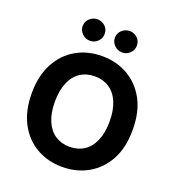

<svg xmlns="http://www.w3.org/2000/svg" viewBox="-166 -1077 1113 1217"><g transform="rotate(20 391.0 -468.0)"><path d="M731.4 -363.8Q731.4 -244.1 687 -161.1Q642.1 -78.6 564.5 -34.2Q487.3 9.8 391.1 9.8Q293.9 9.8 216.8 -34.2Q139.6 -78.1 95.2 -161.6Q50.3 -245.6 50.3 -363.8Q50.3 -481.9 95.2 -565.9Q139.6 -649.4 216.8 -693.4Q293.9 -737.3 391.1 -737.3Q487.3 -737.3 564.5 -693.4Q641.6 -649.4 687 -565.9Q731.4 -482.9 731.4 -363.8ZM488.3 -573.7Q446.3 -601.1 391.1 -601.1Q335.4 -601.1 293.5 -573.7Q252.4 -547.4 229.5 -493.7Q206.5 -440.4 206.5 -363.8Q206.5 -287.1 229.5 -233.9Q252.9 -179.7 293.5 -153.3Q335.4 -126 391.1 -126Q446.3 -126 488.3 -153.3Q529.8 -180.2 552.7 -233.9Q575.7 -287.1 575.7 -363.8Q575.7 -440.4 552.7 -493.7Q529.8 -546.9 488.3 -573.7ZM230 -823.7Q208 -844.7 208 -874.5Q208 -904.8 230 -925.3Q252.4 -946.3 282.7 -946.3Q313 -946.3 335.4 -925.3Q356.4 -904.8 356.4 -874.5Q356.4 -844.7 335.4 -823.7Q313.5 -801.8 282.7 -801.8Q252 -801.8 230 -823.7ZM447.3 -823.7Q425.3 -844.7 425.3 -874.5Q425.3 -904.8 447.3 -925.3Q469.7 -946.3 500 -946.3Q530.3 -946.3 552.7 -925.3Q573.7 -904.8 573.7 -874.5Q573.7 -844.7 552.7 -823.7Q530.8 -801.8 500 -801.8Q469.2 -801.8 447.3 -823.7Z"/></g></svg>

Font: My Font
Style: Bold
Weight: 500
Designer: Rasmus Andersson
Foundry: rsms
Version: Version 0.001